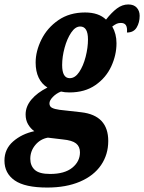

<svg xmlns="http://www.w3.org/2000/svg" viewBox="-83 -602 647 862"><path d="M-63 119Q-63 67 -24 33Q15 -1 71 -13Q54 -25 43 -44Q32 -63 32 -88Q32 -124 58 -155Q84 -186 130 -209Q104 -225 90.5 -253.5Q77 -282 77 -321Q77 -372 103 -424.5Q129 -477 179 -511.5Q229 -546 299 -546Q360 -546 393 -514Q418 -546 442 -564Q466 -582 493 -582Q518 -582 531 -567.5Q544 -553 544 -531Q544 -501 530.5 -478.5Q517 -456 487 -456Q489 -478 482.5 -488.5Q476 -499 460 -499Q449 -499 441 -495.5Q433 -492 421 -483Q440 -450 440 -408Q440 -355 416.5 -304Q393 -253 345.5 -220Q298 -187 229 -187Q207 -187 191 -191Q170 -183 154.5 -167Q139 -151 139 -138Q139 -124 150.5 -118Q162 -112 184 -109L282 -98Q403 -84 403 31Q403 92 370.5 139.5Q338 187 276 213.5Q214 240 129 240Q29 240 -17 208Q-63 176 -63 119ZM312 -425Q312 -483 277 -483Q255 -483 236.5 -455.5Q218 -428 207 -387.5Q196 -347 196 -310Q196 -251 230 -251Q254 -251 272.5 -278.5Q291 -306 301.5 -347Q312 -388 312 -425ZM276 82Q276 56 258.5 42Q241 28 199 24L132 16Q98 22 75.5 49Q53 76 53 111Q53 142 73 160.5Q93 179 142 179Q207 179 241.5 151Q276 123 276 82Z"/></svg>

Font: Noto Serif CondExtraBold
Style: Italic
Weight: 800
Width: 3
Italic angle: -12°
Designer: Monotype Design Team
Foundry: Monotype Imaging Inc.
Version: Version 1.001